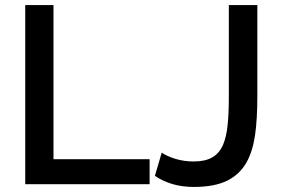

<svg xmlns="http://www.w3.org/2000/svg" viewBox="-20 -730 1112 761"><path d="M573 -99H192V-710H80V0H573ZM748 11Q830 11 880.5 -14Q931 -39 958 -88Q982 -132 991 -195Q1000 -258 1000 -349V-710H887V-349Q887 -279 882 -232.5Q877 -186 864 -156Q849 -122 821 -106Q793 -90 748 -90Q709 -90 675 -100.5Q641 -111 621 -125L594 -33Q659 11 748 11Z"/></svg>

Font: RT Raleway SemiBold
Style: Regular
Weight: 400
Designer: Matt McInerney, Pablo Impallari, Rodrigo Fuenzalida — Edited by Milan Moffatt in April 2016
Foundry: Matt McInerney, Pablo Impallari, Rodrigo Fuenzalida — Edited by Milan Moffatt in April 2016
Version: Version 3.001